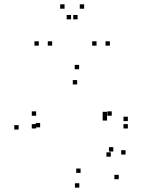

<svg xmlns="http://www.w3.org/2000/svg" viewBox="-20 -836 660 878"><path d="M523 -16.5V-36.5H503V-16.5ZM554.2 -129.3V-149.3H534.2V-129.3ZM498.2 -143V-163H478.2V-143ZM486.7 -119.5V-139.5H466.7V-119.5ZM348.5 -45.3V-65.3H328.5V-45.3ZM163.5 -253.7V-273.7H143.5V-253.7ZM332.8 -449.8V-469.8H312.8V-449.8ZM469.5 -304.7V-324.7H449.5V-304.7ZM469.5 -284.7V-304.7H449.5V-284.7ZM491 -306.8V-326.8H471V-306.8ZM145.3 -306.8V-326.8H125.3V-306.8ZM145.3 -248.5V-268.5H125.3V-248.5ZM564.7 -248.5V-268.5H544.7V-248.5ZM564.7 -282.3V-302.3H544.7V-282.3ZM341.8 -519.3V-539.3H321.8V-519.3ZM65.3 -243.7V-263.7H45.3V-243.7ZM342.7 22V2H322.7V22ZM218.5 -627.2V-647.2H198.5V-627.2ZM335 -747.5V-767.5H315V-747.5ZM305 -747.5V-767.5H285V-747.5ZM421.5 -627.2V-647.2H401.5V-627.2ZM482.5 -627.2V-647.2H462.5V-627.2ZM364.8 -796.2V-816.2H344.8V-796.2ZM275.2 -796.2V-816.2H255.2V-796.2ZM157.5 -627.2V-647.2H137.5V-627.2Z"/></svg>

Font: Monaspace Xenon Dots Var
Style: Regular
Weight: 400
Designer: Riley Cran and the Lettermatic Team
Version: Version 1.100 (Monaspace Xenon Dots)